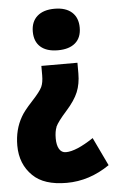

<svg xmlns="http://www.w3.org/2000/svg" viewBox="-53 -588 485 810"><g transform="rotate(-5 189.5 -183.0)"><path d="M109.4 -462.4Q109.4 -504.4 135.5 -527.6Q161.6 -550.8 209 -550.8Q256.3 -550.8 282.2 -527.6Q308.1 -504.4 308.1 -462.2Q308.1 -419.9 282.2 -397.5Q256.3 -375 208.5 -375Q160.6 -375 135 -397.7Q109.4 -420.4 109.4 -462.4ZM285.6 -315.4V-270.5Q285.6 -226.1 271.5 -191.7Q257.3 -157.2 220.7 -116.5Q184.1 -75.7 173.8 -53.7H174.3Q166.5 -34.7 166.5 -5.6Q166.5 23.4 176.3 39.8Q186 56.2 204.6 56.2Q247.6 56.2 321.8 6.8L378.9 126.5Q293 185.5 196.8 185.5Q100.6 185.5 53.7 139.2Q2.4 89.4 2.4 10.7Q2.4 -57.1 32.7 -109.4Q44.9 -131.8 80.3 -169.9Q115.7 -208 124.3 -226.6Q132.8 -245.1 132.8 -275.4V-315.4Z"/></g></svg>

Font: Open Sans Hebrew Condensed Extra Bold
Style: Regular
Weight: 800
Width: 3
Foundry: Ascender Corporation, Yanek Iontef
Version: Version 2.001;PS 002.001;hotconv 1.0.70;makeotf.lib2.5.58329